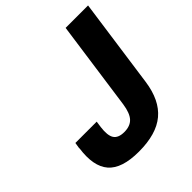

<svg xmlns="http://www.w3.org/2000/svg" viewBox="-195 -836 992 992"><g transform="rotate(-45 301.5 -340.0)"><path d="M49.8 -210H48.8L54.2 -244.1H210L205.1 -210Q197.8 -154.3 213.6 -129.6Q229.5 -105 272.9 -105Q316.4 -105 339.1 -129.4Q361.8 -153.8 370.1 -210L439 -700.2H603L534.2 -210Q517.6 -92.8 450.2 -36.4Q382.8 20 254.9 20Q130.9 20 82 -36.4Q33.2 -92.8 49.8 -210Z"/></g></svg>

Font: Fivo Sans Modern
Style: Italic
Weight: 700
Designer: Alexander Slobzheninov
Foundry: Alexander Slobzheninov
Version: 1.0